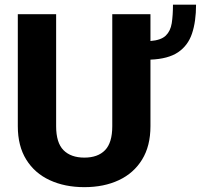

<svg xmlns="http://www.w3.org/2000/svg" viewBox="-20 -770 837 800"><path d="M447.8 -710.9H606.9V-599.1Q650.9 -602.5 670.7 -621.6Q690.4 -640.6 695.6 -673.3Q700.7 -706.1 700.7 -750.5H796.9Q796.9 -680.2 780 -630.1Q763.2 -580.1 721.9 -552.2Q680.7 -524.4 606.9 -521.5V-244.1Q606.9 -161.6 572 -105Q537.1 -48.3 475.1 -19.3Q413.1 9.8 331.5 9.8Q250 9.8 187.3 -19.3Q124.5 -48.3 89.4 -105Q54.2 -161.6 54.2 -244.1V-710.9H213.9V-244.1Q213.9 -175.3 244.6 -144.3Q275.4 -113.3 331.5 -113.3Q387.7 -113.3 417.7 -144.3Q447.8 -175.3 447.8 -244.1Z"/></svg>

Font: Vazirmatn RD ExtraBold
Style: Regular
Weight: 800
Designer: Saber Rastikerdar
Foundry: Saber Rastikerdar
Version: Version 32.102